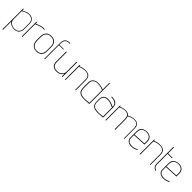

<svg xmlns="http://www.w3.org/2000/svg" viewBox="457 -2564 4630 4630"><g transform="rotate(45 2772.5 -248.5)"><path d="M409 -176V-345Q409 -399 388 -436Q367 -473 328 -492.5Q289 -512 235 -510Q205 -509 174.5 -500.5Q144 -492 114.5 -478Q85 -464 58 -447V-500H39V207L58 213V-80Q70 -52 99 -31Q128 -10 164.5 1Q201 12 235 12Q318 12 363.5 -36.5Q409 -85 409 -176ZM392 -345V-169Q392 -118 374.5 -82Q357 -46 325 -26.5Q293 -7 249 -4Q216 -2 182 -10.5Q148 -19 120 -37.5Q92 -56 75 -84Q58 -112 58 -148V-427Q83 -446 115.5 -461.5Q148 -477 183 -486Q218 -495 247 -494Q276 -493 302.5 -484Q329 -475 349 -457.5Q369 -440 380.5 -412Q392 -384 392 -345Z M761 -492 762 -508Q752 -511 740.5 -513Q729 -515 717 -515Q674 -515 622.5 -498Q571 -481 509 -455V-501H490V0H509V-433Q546 -450 576 -462Q606 -474 630.5 -481.5Q655 -489 675.5 -492.5Q696 -496 715 -496Q726 -496 738.5 -495Q751 -494 761 -492Z M1176 -185V-316Q1176 -408 1129.5 -460Q1083 -512 994 -512Q935 -512 892.5 -489.5Q850 -467 828 -423.5Q806 -380 806 -316V-185Q806 -131 826 -87Q846 -43 888 -16.5Q930 10 994 10Q1085 10 1130.5 -43.5Q1176 -97 1176 -185ZM1157 -320V-185Q1157 -135 1140 -94.5Q1123 -54 1087 -31Q1051 -8 994 -8Q936 -8 899 -31.5Q862 -55 844 -95.5Q826 -136 826 -185V-320Q826 -375 845 -413.5Q864 -452 901.5 -473Q939 -494 994 -494Q1043 -494 1079.5 -474.5Q1116 -455 1136.5 -416.5Q1157 -378 1157 -320Z M1436 -690 1440 -706Q1435 -708 1428.5 -708.5Q1422 -709 1416 -709.5Q1410 -710 1404 -710Q1378 -710 1351.5 -702Q1325 -694 1303 -676Q1281 -658 1268 -627Q1255 -596 1255 -550V0H1273V-484H1419L1426 -500H1273V-550Q1273 -593 1285 -621Q1297 -649 1317 -665Q1337 -681 1361 -687.5Q1385 -694 1410 -693Q1417 -693 1423 -692.5Q1429 -692 1436 -690Z M1856 -98V0H1876V-500H1856V-169Q1856 -139 1845.5 -111Q1835 -83 1814.5 -61Q1794 -39 1765 -25.5Q1736 -12 1700 -9Q1646 -6 1607 -19.5Q1568 -33 1546.5 -66.5Q1525 -100 1525 -156V-500H1505V-157Q1505 -110 1518 -78.5Q1531 -47 1552.5 -28.5Q1574 -10 1600 -1.5Q1626 7 1652 8.5Q1678 10 1700 9Q1734 7 1765 -6Q1796 -19 1820 -42Q1844 -65 1856 -98Z M2312 -346V0H2330V-345Q2330 -392 2317.5 -423.5Q2305 -455 2283.5 -473Q2262 -491 2236 -499.5Q2210 -508 2181.5 -510Q2153 -512 2127 -510Q2104 -509 2078 -504Q2052 -499 2027 -491Q2002 -483 1980 -473V-501H1961V0H1980V-454Q1999 -463 2024.5 -471.5Q2050 -480 2078.5 -486.5Q2107 -493 2136 -494Q2177 -496 2209 -489.5Q2241 -483 2264.5 -465.5Q2288 -448 2300 -418.5Q2312 -389 2312 -346Z M2794 1V-700H2775V-472Q2736 -489 2690.5 -499.5Q2645 -510 2589 -510Q2539 -510 2504.5 -495.5Q2470 -481 2449 -458Q2428 -435 2418.5 -409Q2409 -383 2409 -359V-169Q2409 -124 2420.5 -90.5Q2432 -57 2457 -34.5Q2482 -12 2521 -0.5Q2560 11 2615 11Q2626 11 2647.5 10Q2669 9 2694.5 7.5Q2720 6 2743 4.5Q2766 3 2780.5 2Q2795 1 2794 1ZM2775 -452V-18Q2776 -18 2764 -17Q2752 -16 2732.5 -14.5Q2713 -13 2691 -11Q2669 -9 2649 -8Q2629 -7 2616 -7Q2557 -7 2520 -20.5Q2483 -34 2463.5 -57Q2444 -80 2436.5 -107.5Q2429 -135 2429 -162V-355Q2429 -384 2439.5 -409Q2450 -434 2470 -453Q2490 -472 2519.5 -482.5Q2549 -493 2587 -493Q2643 -493 2689.5 -481.5Q2736 -470 2775 -452Z M3241 -346Q3211 -361 3177.5 -374.5Q3144 -388 3109 -396Q3074 -404 3037 -404Q2986 -404 2954.5 -389.5Q2923 -375 2905.5 -352Q2888 -329 2881.5 -302.5Q2875 -276 2875 -252V-169Q2875 -124 2886.5 -90.5Q2898 -57 2923 -34.5Q2948 -12 2987 -1Q3026 10 3080 10Q3091 10 3113 9Q3135 8 3160.5 6.5Q3186 5 3209 3.5Q3232 2 3246.5 1Q3261 0 3260 0V-336Q3260 -389 3243.5 -423Q3227 -457 3198.5 -475.5Q3170 -494 3132 -501.5Q3094 -509 3052 -509L3051 -491Q3087 -491 3121 -484Q3155 -477 3182 -461Q3209 -445 3225 -417Q3241 -389 3241 -346ZM3241 -323V-18Q3242 -18 3230 -17Q3218 -16 3198.5 -14.5Q3179 -13 3156.5 -11.5Q3134 -10 3113.5 -9Q3093 -8 3080 -8Q3021 -8 2984 -21.5Q2947 -35 2927.5 -58Q2908 -81 2900.5 -108.5Q2893 -136 2893 -163V-250Q2893 -278 2901 -302.5Q2909 -327 2925.5 -345.5Q2942 -364 2969.5 -374.5Q2997 -385 3036 -385Q3073 -385 3106 -377Q3139 -369 3172.5 -355.5Q3206 -342 3241 -323Z M3969 -345V0H3986V-344Q3986 -403 3970 -437Q3954 -471 3927.5 -487.5Q3901 -504 3869 -508Q3837 -512 3805 -509Q3781 -507 3752 -499.5Q3723 -492 3695.5 -481Q3668 -470 3648 -456Q3631 -483 3605.5 -495Q3580 -507 3550.5 -509.5Q3521 -512 3492 -509Q3467 -507 3443 -501.5Q3419 -496 3398.5 -488Q3378 -480 3362 -472V-500H3343V0H3362V-453Q3381 -462 3400.5 -470.5Q3420 -479 3443.5 -485Q3467 -491 3497 -494Q3537 -497 3567 -490Q3597 -483 3616.5 -465Q3636 -447 3646 -417.5Q3656 -388 3656 -345V0H3676V-344Q3676 -376 3670.5 -400Q3665 -424 3657 -442Q3677 -454 3701.5 -465Q3726 -476 3753.5 -484Q3781 -492 3809 -494Q3850 -497 3880 -490.5Q3910 -484 3929.5 -466Q3949 -448 3959 -418Q3969 -388 3969 -345Z M4085 -133V-230L4427 -247V-342Q4427 -398 4405 -435.5Q4383 -473 4343.5 -491.5Q4304 -510 4251 -510Q4198 -510 4156 -490.5Q4114 -471 4090 -433Q4066 -395 4066 -339V-134Q4066 -93 4079.5 -65Q4093 -37 4117 -20Q4141 -3 4173 4.5Q4205 12 4241 12Q4283 12 4323.5 -0.5Q4364 -13 4401 -35L4393 -52Q4350 -28 4315 -17.5Q4280 -7 4239 -7Q4207 -7 4179 -13.5Q4151 -20 4130 -34Q4109 -48 4097 -72.5Q4085 -97 4085 -133ZM4407 -343V-265L4085 -249V-333Q4085 -384 4105 -419.5Q4125 -455 4162.5 -474Q4200 -493 4250 -493Q4298 -493 4333 -476.5Q4368 -460 4387.5 -427Q4407 -394 4407 -343Z M4857 -346V0H4875V-345Q4875 -392 4862.5 -423.5Q4850 -455 4828.5 -473Q4807 -491 4781 -499.5Q4755 -508 4726.5 -510Q4698 -512 4672 -510Q4649 -509 4623 -504Q4597 -499 4572 -491Q4547 -483 4525 -473V-501H4506V0H4525V-454Q4544 -463 4569.5 -471.5Q4595 -480 4623.5 -486.5Q4652 -493 4681 -494Q4722 -496 4754 -489.5Q4786 -483 4809.5 -465.5Q4833 -448 4845 -418.5Q4857 -389 4857 -346Z M4979 -132V-482H5127L5136 -500H4979V-700H4959V-132Q4959 -74 4984 -39Q5009 -4 5064 13L5071 -4Q5038 -16 5017.5 -31.5Q4997 -47 4988 -71.5Q4979 -96 4979 -132Z M5174 -133V-230L5516 -247V-342Q5516 -398 5494 -435.5Q5472 -473 5432.5 -491.5Q5393 -510 5340 -510Q5287 -510 5245 -490.5Q5203 -471 5179 -433Q5155 -395 5155 -339V-134Q5155 -93 5168.5 -65Q5182 -37 5206 -20Q5230 -3 5262 4.5Q5294 12 5330 12Q5372 12 5412.5 -0.5Q5453 -13 5490 -35L5482 -52Q5439 -28 5404 -17.5Q5369 -7 5328 -7Q5296 -7 5268 -13.5Q5240 -20 5219 -34Q5198 -48 5186 -72.5Q5174 -97 5174 -133ZM5496 -343V-265L5174 -249V-333Q5174 -384 5194 -419.5Q5214 -455 5251.5 -474Q5289 -493 5339 -493Q5387 -493 5422 -476.5Q5457 -460 5476.5 -427Q5496 -394 5496 -343Z"/></g></svg>

Font: Advent Pro Thin
Style: Regular
Weight: 250
Version: Version 3.000